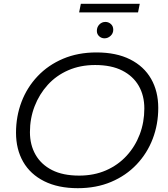

<svg xmlns="http://www.w3.org/2000/svg" viewBox="-20 -981 879 1007"><path d="M388 6Q285 6 212 -30.5Q139 -67 101.5 -132.5Q64 -198 64 -285Q64 -371 93 -447Q122 -523 177.5 -581.5Q233 -640 311 -673Q389 -706 486 -706Q590 -706 662.5 -669.5Q735 -633 772.5 -567.5Q810 -502 810 -415Q810 -329 781 -253Q752 -177 696.5 -118.5Q641 -60 563 -27Q485 6 388 6ZM395 -60Q473 -60 536 -87.5Q599 -115 644 -164Q689 -213 713 -276.5Q737 -340 737 -412Q737 -480 707.5 -531Q678 -582 621 -611Q564 -640 479 -640Q401 -640 338 -612.5Q275 -585 230.5 -536Q186 -487 161.5 -423.5Q137 -360 137 -288Q137 -221 166.5 -169.5Q196 -118 253 -89Q310 -60 395 -60ZM528 -780Q512 -780 500 -791Q488 -802 488 -819Q488 -839 501 -852.5Q514 -866 533 -866Q549 -866 561.5 -855Q574 -844 574 -825Q574 -806 560 -793Q546 -780 528 -780ZM395 -916 404 -961H713L704 -916Z"/></svg>

Font: MOST Montserrat
Style: Italic
Weight: 400
Italic angle: -11.3°
Designer: Julieta Ulanovsky
Foundry: Julieta Ulanovsky
Version: Version 8.000;March 11, 2024;FontCreator 15.0.0.2926 64-bit